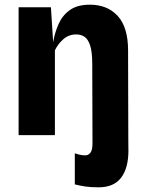

<svg xmlns="http://www.w3.org/2000/svg" viewBox="-20 -577 624 820"><path d="M401 223Q367 223 344.2 219.5Q321.5 216 299.5 210.5V77.5Q308 81 320.5 83.8Q333 86.5 345 86.5Q357 86.5 366 75.5Q375 64.5 375 34.5L374 -303.5Q374 -355.5 365 -382.8Q356 -410 340.8 -420Q325.5 -430 306 -430Q274 -430 250.8 -409.8Q227.5 -389.5 214.5 -362V0H59.5V-546H197.5L207 -396.5Q214 -438.5 230.5 -475.2Q247 -512 279 -534.5Q311 -557 364 -557Q438.5 -557 482.8 -508.8Q527 -460.5 527 -361.5L528 19.5Q528 31 528.2 43.5Q528.5 56 528.5 65.5Q528.5 141 497.2 182Q466 223 401 223Z"/></svg>

Font: Spline Sans
Style: Bold
Weight: 700
Designer: Eben Sorkin, Mirko Velimirovic
Foundry: Sorkin Type
Version: Version 1.000; ttfautohint (v1.8.3)